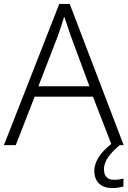

<svg xmlns="http://www.w3.org/2000/svg" viewBox="-20 -737 648 975"><path d="M508 123C508 77 542 39 588 0H608L334 -717H281L0 0H60L156 -246H452L545 -6C495 33 459 81 459 130C459 187 493 218 551 218C575 218 592 214 607 210V170C596 173 580 176 559 176C526 176 508 158 508 123ZM339 -556 434 -299H175L274 -555C283 -580 296 -618 306 -653C316 -622 332 -575 339 -556Z"/></svg>

Font: Noto Sans Bengali Light
Style: Regular
Weight: 300
Designer: Jelle Bosma - Monotype Design Team
Foundry: Monotype Imaging Inc.
Version: Version 2.003